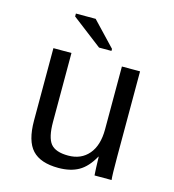

<svg xmlns="http://www.w3.org/2000/svg" viewBox="-108 -803 816 903"><g transform="rotate(15 300.0 -351.5)"><path d="M178.2 -528.3V-193.4Q178.2 -117.2 202.1 -87.6Q226.1 -58.1 287.6 -58.1Q350.6 -58.1 387.2 -101.1Q423.8 -144 423.8 -222.2V-528.3H512.2V-112.8Q512.2 -20.5 515.1 0H432.1Q431.6 -2.4 431.2 -13.2Q430.7 -23.9 429.9 -37.8Q429.2 -51.8 428.2 -90.3H426.8Q396.5 -35.6 356.7 -12.9Q316.9 9.8 257.8 9.8Q170.9 9.8 130.6 -33.4Q90.3 -76.7 90.3 -176.3V-528.3ZM296.9 -586.4 150.4 -698.7V-712.9H246.6L357.4 -596.2V-586.4Z"/></g></svg>

Font: Cousine
Style: Regular
Weight: 400
Monospace: yes
Designer: Steve Matteson
Foundry: Ascender Corporation
Version: Version 1.20